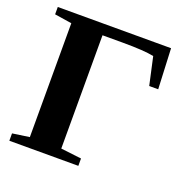

<svg xmlns="http://www.w3.org/2000/svg" viewBox="-118 -770 873 884"><g transform="rotate(20 318.0 -327.5)"><path d="M357 0H19V-36L102 -48V-606L18 -619V-655H573L582 -457H538L508 -593Q461 -603 355 -603H256V-48L357 -36Z"/></g></svg>

Font: Libra Serif Modern
Style: Bold
Weight: 700
Designer: Stefan Peev, Context Ltd
Foundry: Ascender Corporation
Version: Version 1.000